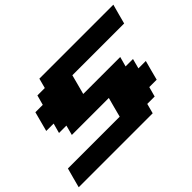

<svg xmlns="http://www.w3.org/2000/svg" viewBox="-115 -886 1147 1147"><g transform="rotate(-45 458.5 -312.5)"><path d="M0 0H625L641.6 -62.5H704.1L721.2 -125H783.7Q789.1 -145.5 800 -187.3Q811 -229 816.9 -250H754.4L771 -312.5H708.5L725.6 -375H413.1Q418.5 -395.5 429.7 -437.3Q440.9 -479 446.3 -500H883.8Q889.2 -520.5 900.4 -562.3Q911.6 -604 917.5 -625H292.5L275.9 -562.5H213.4L196.3 -500H133.8Q128.4 -479 117.2 -437.5Q106 -396 100.6 -375H163.1L146 -312.5H208.5L191.9 -250H504.4Q498.5 -229 487.5 -187.3Q476.6 -145.5 471.2 -125H33.7Q27.8 -104 16.6 -62.5Q5.4 -21 0 0Z"/></g></svg>

Font: Faithful 32x
Style: BoldOblique
Weight: 400
Foundry: Faithful Resource Pack
Version: Version 1.0; January 27, 2023